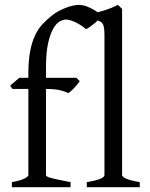

<svg xmlns="http://www.w3.org/2000/svg" viewBox="-20 -777 622 797"><path d="M340.3 0V-21Q361.3 -24.4 375.5 -28.1Q389.6 -31.7 397.9 -35.4Q406.2 -39.1 409.9 -43Q413.6 -46.9 413.6 -50.8V-632.8Q413.6 -654.8 410.6 -667Q407.7 -679.2 399.9 -685.1Q394 -689.5 385.7 -691.9Q380.9 -687 375 -682.1Q365.2 -673.8 354.7 -666.5Q344.2 -659.2 336.9 -655.8Q325.2 -666 313.2 -673.6Q301.3 -681.2 290.3 -686Q279.3 -690.9 269.8 -693.4Q260.3 -695.8 253.9 -695.8Q241.2 -695.8 226.8 -687.3Q212.4 -678.7 200 -656.2Q187.5 -633.8 179.2 -595.2Q170.9 -556.6 170.9 -496.1V-454.1H296.9L311 -439.9Q306.6 -433.1 300 -425.3Q293.5 -417.5 286.9 -410.6Q280.3 -403.8 273.9 -398.2Q267.6 -392.6 263.2 -390.6Q252 -396.5 231 -402.1Q210 -407.7 170.9 -407.7V-49.8Q170.9 -46.9 176 -43.9Q181.2 -41 193.4 -37.8Q205.6 -34.7 224.9 -30.5Q244.1 -26.4 272.9 -21V0H29.3V-21Q63 -26.9 80.3 -35.4Q97.7 -43.9 97.7 -49.8V-407.7H32.2L22 -421.4L60.1 -454.1H97.7V-469.2Q97.7 -526.9 105.5 -566.2Q113.3 -605.5 126.7 -632.6Q140.1 -659.7 157.7 -678Q175.3 -696.3 194.8 -711.9Q208 -722.7 223.6 -731Q239.3 -739.3 254.6 -745.1Q270 -751 283.9 -753.9Q297.9 -756.8 307.1 -756.8Q322.3 -756.8 338.4 -751Q354.5 -745.1 367.7 -737.3Q377.4 -731.9 385.3 -726.1Q397.9 -729.5 409.7 -732.9Q439 -741.2 469.2 -756.8L486.8 -740.2V-50.8Q486.8 -43.5 503.4 -35.6Q520 -27.8 560.1 -21V0Z"/></svg>

Font: Gentium Unicode
Style: Regular
Weight: 400
Version: Version 1.009